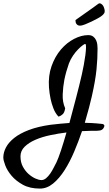

<svg xmlns="http://www.w3.org/2000/svg" viewBox="-95 -943 652 1146"><path d="M253.9 -247.1Q235.4 -266.6 224.1 -295.4Q212.9 -324.2 207 -352.5Q200.2 -384.8 197.3 -420.9Q192.4 -491.2 212.9 -548.8Q233.4 -606.4 268.6 -647.5Q303.7 -688.5 347.2 -710.9Q390.6 -733.4 431.6 -733.4Q450.2 -733.4 461.4 -724.6Q472.7 -715.8 478.5 -703.1Q484.4 -690.4 485.8 -676.8Q487.3 -663.1 487.3 -654.3Q487.3 -623 485.8 -592.8Q484.4 -562.5 481 -528.3Q477.5 -494.1 470.7 -455.1Q463.9 -416 453.1 -368.2Q447.3 -341.8 436.5 -300.8Q425.8 -259.8 411.1 -210Q455.1 -209 481.9 -206.5Q508.8 -204.1 516.6 -203.1Q523.4 -202.1 526.9 -196.3Q530.3 -190.4 522.5 -177.7Q514.6 -166 500.5 -164.1Q486.3 -162.1 472.7 -162.1Q464.8 -162.1 443.8 -162.1Q422.9 -162.1 394.5 -160.2Q374 -99.6 348.1 -38.6Q322.3 22.5 291 71.8Q259.8 121.1 222.7 151.9Q185.5 182.6 143.6 182.6Q83 182.6 41.5 159.7Q0 136.7 -25.9 106Q-51.8 75.2 -63.5 44.4Q-75.2 13.7 -75.2 -2.9Q-75.2 -32.2 -59.6 -62.5Q-43.9 -92.8 -10.3 -119.6Q23.4 -146.5 77.1 -167Q130.9 -187.5 206.1 -198.2Q237.3 -202.1 265.6 -204.6Q293.9 -207 319.3 -209Q338.9 -282.2 358.9 -358.4Q378.9 -434.6 393.6 -499Q399.4 -525.4 405.3 -556.2Q411.1 -586.9 414.6 -614.3Q418 -641.6 418.5 -660.2Q418.9 -678.7 414.1 -680.7Q411.1 -681.6 399.4 -673.3Q387.7 -665 372.1 -649.4Q356.4 -633.8 341.3 -611.8Q326.2 -589.8 316.4 -564.5Q298.8 -514.6 289.1 -466.8Q281.2 -425.8 279.3 -379.9Q277.3 -334 293.9 -296.9Q292 -283.2 288.1 -274.4Q285.2 -269.5 283.2 -265.6Q280.3 -262.7 276.4 -258.8Q272.5 -255.9 267.1 -252.4Q261.7 -249 253.9 -247.1ZM242.2 25.4Q252.9 2.9 268.6 -43.9Q284.2 -90.8 301.8 -152.3Q253.9 -146.5 205.1 -136.2Q156.2 -126 116.7 -108.9Q77.1 -91.8 52.2 -67.4Q27.3 -43 27.3 -9.8Q27.3 25.4 41.5 51.8Q55.7 78.1 75.7 95.7Q95.7 113.3 116.7 122.6Q137.7 131.8 152.3 131.8Q167 131.8 180.2 120.6Q193.4 109.4 204.6 93.3Q215.8 77.1 225.1 58.6Q234.4 40 242.2 25.4ZM491.2 -919.9Q500 -926.8 510.7 -918.9Q521.5 -911.1 526.4 -895.5Q533.2 -875 527.3 -864.7Q521.5 -854.5 509.8 -846.7Q503.9 -841.8 487.8 -833Q471.7 -824.2 452.6 -814.9Q433.6 -805.7 415 -798.3Q396.5 -791 386.7 -790Q376 -789.1 370.1 -792.5Q364.3 -795.9 360.8 -800.8Q357.4 -805.7 356.4 -812Q355.5 -818.4 355.5 -823.2Q431.6 -876 461.9 -898.4Q479.5 -911.1 491.2 -919.9Z"/></svg>

Font: Satisfy
Style: Regular
Weight: 400
Designer: Font Diner, Inc
Foundry: Font Diner, Inc
Version: Version 1.001